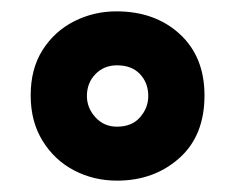

<svg xmlns="http://www.w3.org/2000/svg" viewBox="-20 -732 411 338"><path d="M186 -414Q145 -414 110.5 -432Q76 -450 55 -484Q34 -518 34 -564Q34 -611 55 -644Q76 -677 110.5 -694.5Q145 -712 185 -712Q253 -712 296.5 -672Q340 -632 340 -564Q340 -493 295.5 -453.5Q251 -414 186 -414ZM186 -509Q212 -509 226.5 -525.5Q241 -542 241 -563Q241 -586 226.5 -601.5Q212 -617 186 -617Q163 -617 148 -601.5Q133 -586 133 -563Q133 -542 148 -525.5Q163 -509 186 -509Z"/></svg>

Font: Rethink Sans ExtraBold
Style: Regular
Weight: 800
Designer: The Rethink Sans project authors (Hans Thiessen). DM Sans designed by Colophon Foundry.
Foundry: Rethink Communications LLC
Version: Version 1.001